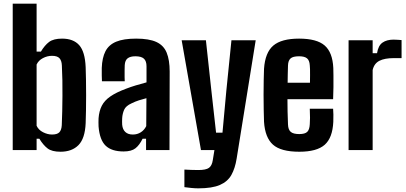

<svg xmlns="http://www.w3.org/2000/svg" viewBox="-20 -820 2220 1049"><path d="M310.5 9Q263.5 9 239.8 -9.2Q216 -27.5 195 -62H180V0H49.5V-800H180V-538H203.5Q224 -572.5 248.2 -590.8Q272.5 -609 319 -609Q381 -609 412.8 -573.2Q444.5 -537.5 448 -453Q449 -424 449.8 -383.5Q450.5 -343 450.5 -299.5Q450.5 -256 449.8 -216Q449 -176 448 -147Q444.5 -63.5 408.8 -27.2Q373 9 310.5 9ZM264 -85Q292.5 -85 304.2 -97.2Q316 -109.5 317.5 -136Q319 -171 320 -211.8Q321 -252.5 321.2 -295.8Q321.5 -339 320.8 -381.5Q320 -424 318 -462.5Q317 -488.5 305 -501.8Q293 -515 264 -515Q238.5 -515 214.5 -502.5Q190.5 -490 180 -467.5V-133Q190.5 -110 215.2 -97.5Q240 -85 264 -85Z M655.5 7.5Q590 7.5 557.2 -24Q524.5 -55.5 518.5 -129Q518 -139 518 -152Q518 -165 518.5 -174Q521.5 -213.5 536.2 -242.2Q551 -271 582.8 -293Q614.5 -315 668 -335Q695.5 -345.5 722 -353.5Q748.5 -361.5 780.5 -370V-457.5Q780.5 -486.5 766.2 -499.5Q752 -512.5 719.5 -512.5Q692 -512.5 677.5 -501.5Q663 -490.5 661.5 -464Q661 -455.5 660.8 -436.5Q660.5 -417.5 660.8 -399.2Q661 -381 661.5 -376H537Q536.5 -386.5 536 -407.8Q535.5 -429 536 -449Q538 -504.5 556.2 -540Q574.5 -575.5 614.8 -592.2Q655 -609 724 -609Q794 -609 834 -590.8Q874 -572.5 890.5 -532.5Q907 -492.5 907 -429L906 0H778V-62H759Q742 -27 720 -9.8Q698 7.5 655.5 7.5ZM706 -85Q730 -85 749.2 -97.2Q768.5 -109.5 779 -131L780 -283.5Q760 -278.5 739.5 -272Q719 -265.5 699 -255.5Q667.5 -241.5 658.2 -220.2Q649 -199 647.5 -174Q647 -161.5 647 -155Q647 -148.5 647.5 -138.5Q650 -112.5 664.8 -98.8Q679.5 -85 706 -85Z M1063.5 209Q1046.5 209 1026 207Q1005.5 205 987.5 202.5V106.5Q1001.5 107.5 1024.5 108.2Q1047.5 109 1063 109Q1105.5 109 1121.8 97Q1138 85 1142.5 55.5L1151.5 0H1078L972.5 -600H1105L1135 -323.5L1160.5 -95H1195.5L1216.5 -323.5L1244.5 -600H1377L1273 46Q1264.5 99.5 1244.2 135.8Q1224 172 1181.5 190.5Q1139 209 1063.5 209Z M1615.5 9Q1514.5 9 1471.2 -29.8Q1428 -68.5 1422.5 -154.5Q1421.5 -181.5 1420.8 -220.8Q1420 -260 1420 -302.5Q1420 -345 1420.8 -382.8Q1421.5 -420.5 1422.5 -444Q1428.5 -533 1473.2 -571Q1518 -609 1614 -609Q1710.5 -609 1753.8 -571.5Q1797 -534 1801 -449Q1801.5 -437 1801.8 -408.2Q1802 -379.5 1801.8 -344Q1801.5 -308.5 1800 -278H1550.5Q1550.5 -245 1551.2 -211Q1552 -177 1553.5 -140Q1554.5 -111.5 1568.5 -99.5Q1582.5 -87.5 1615 -87.5Q1646 -87.5 1658.5 -99.5Q1671 -111.5 1672.5 -141Q1673.5 -155.5 1673.8 -176.5Q1674 -197.5 1672.5 -226H1800Q1801 -216.5 1801.5 -193.8Q1802 -171 1801 -154.5Q1797 -67 1754 -29Q1711 9 1615.5 9ZM1551.5 -368H1673.5Q1674 -388.5 1674 -408Q1674 -427.5 1673.8 -442.2Q1673.5 -457 1672.5 -463Q1671 -490 1657.5 -501.2Q1644 -512.5 1614 -512.5Q1580.5 -512.5 1567.5 -500.8Q1554.5 -489 1553.5 -463Q1553 -438.5 1552.2 -414.8Q1551.5 -391 1551.5 -368Z M1884.5 0V-600H2016V-529.5H2040Q2046.5 -571 2069.8 -587.2Q2093 -603.5 2130.5 -603.5Q2142.5 -603.5 2154.2 -602.5Q2166 -601.5 2174 -601V-502.5H2132Q2081.5 -502.5 2052.8 -487.8Q2024 -473 2016 -437.5V0Z"/></svg>

Font: Big Shoulders
Style: Bold
Weight: 700
Designer: Patric King
Foundry: XO Type Co
Version: Version 2.002